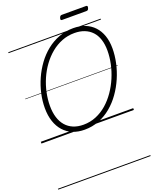

<svg xmlns="http://www.w3.org/2000/svg" viewBox="-290 -1363 1632 2036"><g transform="rotate(-20 526.5 -344.5)"><path d="M483 19Q409 19 350 -5Q291 -29 249 -75.5Q207 -122 184.5 -189Q162 -256 162 -340Q162 -420 180 -501.5Q198 -583 232.5 -660.5Q267 -738 316.5 -806Q366 -874 430 -925.5Q494 -977 570.5 -1006Q647 -1035 734 -1035Q808 -1035 867 -1011.5Q926 -988 967.5 -943.5Q1009 -899 1031 -835.5Q1053 -772 1053 -692Q1053 -613 1035 -529.5Q1017 -446 982.5 -366.5Q948 -287 898.5 -217Q849 -147 785.5 -94Q722 -41 646 -11Q570 19 483 19ZM489 -35Q565 -35 632.5 -63Q700 -91 756 -140Q812 -189 856.5 -253.5Q901 -318 932 -391Q963 -464 979 -540Q995 -616 995 -688Q995 -759 977 -814Q959 -869 924.5 -906Q890 -943 840.5 -962.5Q791 -982 728 -982Q652 -982 585 -955.5Q518 -929 461.5 -882Q405 -835 360 -773Q315 -711 284 -639.5Q253 -568 237 -492.5Q221 -417 221 -344Q221 -270 239 -212.5Q257 -155 291.5 -115.5Q326 -76 375.5 -55.5Q425 -35 489 -35ZM655 -1157Q643 -1157 640 -1163.5Q637 -1170 641 -1182Q645 -1195 651 -1202Q657 -1209 669 -1209H943Q955 -1209 957.5 -1201.5Q960 -1194 956 -1182Q953 -1169 946.5 -1163Q940 -1157 928 -1157ZM0 510H1043V520H0ZM0 -20H1043V0H0ZM0 -505H1043V-500H0ZM0 -1030H1043V-1020H0Z"/></g></svg>

Font: Playwrite CO Guides
Style: Regular
Weight: 400
Designer: Veronika Burian, José Scaglione
Foundry: TypeTogether
Version: Version 1.003